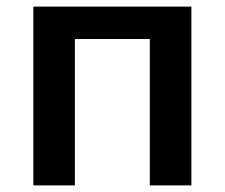

<svg xmlns="http://www.w3.org/2000/svg" viewBox="-20 -562 681 582"><path d="M81.1 -542V0H207V-443.8H434.1V0H560.1V-542Z"/></svg>

Font: Noto Reveo Sans
Style: Regular
Weight: 600
Designer: Monotype Design Team
Foundry: Monotype Imaging Inc.
Version: Version 2.007